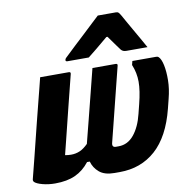

<svg xmlns="http://www.w3.org/2000/svg" viewBox="-87 -885 974 976"><g transform="rotate(-10 400.0 -396.5)"><path d="M138 -540H286Q297 -540 294 -529Q273 -445 253 -365.5Q233 -286 213 -204Q208 -185 203.5 -166Q199 -147 194 -128Q209 -125 225 -125Q249 -125 270 -134Q291 -143 313 -165Q327 -219 344 -286.5Q361 -354 378 -421Q395 -488 408 -540H528Q539 -540 536 -529Q528 -496 515 -445.5Q502 -395 488.5 -339.5Q475 -284 462 -233.5Q449 -183 441 -150Q434 -125 456 -125H470Q517 -125 549.5 -164.5Q582 -204 598 -270L610 -318Q627 -385 627 -431Q627 -477 609 -520L614 -540H737Q745 -540 749 -536Q762 -524 769 -491Q776 -458 775.5 -413Q775 -368 762 -318L750 -270Q715 -131 639 -63Q563 5 453 5H426Q375 5 348 -18Q321 -41 312 -74H298Q267 -34 224.5 -14.5Q182 5 120 5Q86 5 55.5 -3Q25 -11 14 -22Q13 -24 11.5 -27Q10 -30 11 -35Q26 -94 37.5 -139.5Q49 -185 59.5 -228Q70 -271 82.5 -320.5Q95 -370 112 -437Q118 -460 124.5 -486Q131 -512 138 -540ZM481 -798H575Q583 -798 587.5 -794Q592 -790 600 -776Q605 -767 616.5 -746.5Q628 -726 643.5 -699Q659 -672 674.5 -645Q690 -618 702 -596H593Q575 -596 566 -607Q560 -615 546.5 -633.5Q533 -652 511 -683H505Q469 -653 444.5 -632.5Q420 -612 399 -596H289Q278 -596 280 -605Q281 -610 285 -614Q289 -618 305 -633Q319 -647 343.5 -669.5Q368 -692 394.5 -717Q421 -742 444.5 -764Q468 -786 481 -798Z"/></g></svg>

Font: Recursive Sn Lnr St XBd
Style: Italic
Weight: 800
Italic angle: -15°
Version: Version 1.079;hotconv 1.0.112;makeotfexe 2.5.65598; ttfautoh